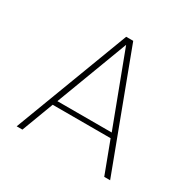

<svg xmlns="http://www.w3.org/2000/svg" viewBox="-155 -858 1020 1016"><g transform="rotate(30 355.5 -350.0)"><path d="M606 0H605L532 -194H178L105 0H70L335 -700H378L641 0ZM356 -663 190 -223H522Z"/></g></svg>

Font: Fivo Sans Thin
Style: Regular
Weight: 250
Foundry: Alexander Slobzheninov
Version: 1.0